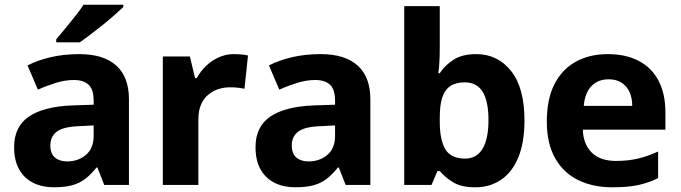

<svg xmlns="http://www.w3.org/2000/svg" viewBox="-20 -786 2894 816"><path d="M317 -556Q420 -556 474 -507.5Q528 -459 528 -364V0H423L394 -74H390Q367 -45 342.5 -26Q318 -7 286 1.5Q254 10 208 10Q160 10 122 -8.5Q84 -27 62 -65Q40 -103 40 -161Q40 -247 102 -290Q164 -333 287 -338L378 -341V-358Q378 -407 356 -426.5Q334 -446 294 -446Q257 -446 218 -434Q179 -422 141 -405L97 -508Q140 -530 195.5 -543Q251 -556 317 -556ZM321 -250Q250 -248 222 -227Q194 -206 194 -168Q194 -133 213.5 -116.5Q233 -100 265 -100Q313 -100 345.5 -128Q378 -156 378 -208V-253ZM504 -756Q489 -742 466 -721.5Q443 -701 416 -679.5Q389 -658 363.5 -638.5Q338 -619 319 -606H219V-619Q235 -638 256.5 -664Q278 -690 299.5 -717Q321 -744 335 -766H504Z M974 -556Q989 -556 1006.5 -554.5Q1024 -553 1034 -550L1019 -409Q1008 -411 993 -413Q978 -415 957 -415Q934 -415 910.5 -408Q887 -401 867 -385Q847 -369 835 -343Q823 -317 823 -277V0H672V-546H787L809 -454H816Q832 -483 856 -506Q880 -529 910 -542.5Q940 -556 974 -556Z M1343 -556Q1446 -556 1500 -507.5Q1554 -459 1554 -364V0H1449L1420 -74H1416Q1393 -45 1368.5 -26Q1344 -7 1312 1.5Q1280 10 1234 10Q1186 10 1148 -8.5Q1110 -27 1088 -65Q1066 -103 1066 -161Q1066 -247 1128 -290Q1190 -333 1313 -338L1404 -341V-358Q1404 -407 1382 -426.5Q1360 -446 1320 -446Q1283 -446 1244 -434Q1205 -422 1167 -405L1123 -508Q1166 -530 1221.5 -543Q1277 -556 1343 -556ZM1347 -250Q1276 -248 1248 -227Q1220 -206 1220 -168Q1220 -133 1239.5 -116.5Q1259 -100 1291 -100Q1339 -100 1371.5 -128Q1404 -156 1404 -208V-253Z M1849 -583Q1849 -552 1847.5 -524Q1846 -496 1843 -475H1849Q1871 -509 1908 -532.5Q1945 -556 2004 -556Q2095 -556 2152 -484.5Q2209 -413 2209 -274Q2209 -181 2183 -117.5Q2157 -54 2109.5 -22Q2062 10 2000 10Q1940 10 1905.5 -11.5Q1871 -33 1849 -59H1839L1814 0H1698V-760H1849ZM1955 -436Q1917 -436 1893.5 -420Q1870 -404 1859.5 -371.5Q1849 -339 1849 -287V-269Q1849 -192 1872.5 -152Q1896 -112 1957 -112Q2006 -112 2031 -154Q2056 -196 2056 -276Q2056 -355 2031.5 -395.5Q2007 -436 1955 -436Z M2563 -556Q2639 -556 2694 -527.5Q2749 -499 2778.5 -443.5Q2808 -388 2808 -308V-235H2457Q2459 -173 2495 -137.5Q2531 -102 2598 -102Q2649 -102 2691 -112Q2733 -122 2777 -142V-29Q2737 -9 2692.5 0.5Q2648 10 2582 10Q2501 10 2438.5 -20Q2376 -50 2340 -112.5Q2304 -175 2304 -269Q2304 -365 2336.5 -428.5Q2369 -492 2427.5 -524Q2486 -556 2563 -556ZM2567 -449Q2522 -449 2494 -420.5Q2466 -392 2461 -336H2667Q2667 -369 2656 -394Q2645 -419 2622.5 -434Q2600 -449 2567 -449Z"/></svg>

Font: Noto Sans Lao Looped
Style: Bold
Weight: 700
Designer: Mark Frömberg, Ben Mitchell
Foundry: The Fontpad Ltd
Version: Version 1.001